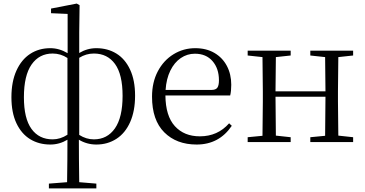

<svg xmlns="http://www.w3.org/2000/svg" viewBox="-20 -796 2045 1076"><path d="M422 -13Q422 95 424 225L520 233V260H254V233L356 225Q358 93 358 -13Q313 14 262 14Q198 14 149 -16Q100 -46 72 -105.5Q44 -165 44 -251Q44 -338 72 -400Q100 -462 149 -494Q198 -526 262 -526Q312 -526 359 -498V-718L266 -722V-748L410 -776L426 -767L424 -615V-499Q469 -526 520 -526Q583 -526 632 -496Q681 -466 709 -406Q737 -346 737 -260Q737 -174 709.5 -112Q682 -50 632.5 -18Q583 14 520 14Q467 14 422 -13ZM275 -496Q200 -496 157 -434.5Q114 -373 114 -251Q114 -132 156.5 -73.5Q199 -15 275 -15Q318 -15 358 -41V-471Q320 -496 275 -496ZM506 -15Q581 -15 624 -76.5Q667 -138 667 -259Q667 -379 624.5 -437.5Q582 -496 506 -496Q462 -496 424 -472V-40Q463 -15 506 -15Z M832 -254Q832 -335 864.5 -396.5Q897 -458 952.5 -492Q1008 -526 1074 -526Q1136 -526 1181.5 -499.5Q1227 -473 1251.5 -426.5Q1276 -380 1276 -321Q1276 -285 1270 -261H907Q908 -146 960 -89Q1012 -32 1100 -32Q1200 -32 1264 -105L1279 -91Q1208 14 1082 14Q969 14 900.5 -54.5Q832 -123 832 -254ZM1207 -346Q1207 -412 1171 -453.5Q1135 -495 1072 -495Q1029 -495 993 -470.5Q957 -446 934.5 -400Q912 -354 908 -292H1165Q1189 -292 1198 -304.5Q1207 -317 1207 -346Z M1959 -512V-485L1876 -476L1874 -285V-227L1876 -36L1959 -27V0H1719V-27L1802 -35L1804 -254H1524L1526 -36L1609 -27V0H1368V-27L1451 -35L1453 -227V-285L1451 -476L1368 -485V-512H1609V-485L1526 -476L1524 -284H1804L1802 -476L1719 -485V-512Z"/></svg>

Font: GL-CurulMinamoto Light
Style: Regular
Weight: 300
Designer: Eunice (kana); Ryoko NISHIZUKA 西塚涼子 (ideographs); Frank Grießhammer (Latin, Greek & Cyrillic); Wenlong ZHANG
Foundry: Gutenberg Labo; Adobe
Version: Version 1.002